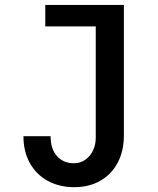

<svg xmlns="http://www.w3.org/2000/svg" viewBox="-20 -570 640 778"><path d="M279.5 91.5Q306 91.5 326.2 77Q346.5 62.5 357.2 39Q368 15.5 368 -10.5V-463H163.5V-550H482V-21.5Q482 42.5 456.5 90Q431 137.5 385.5 163Q340 188.5 280.5 188.5Q221 188.5 174.2 163.2Q127.5 138 101.2 91.2Q75 44.5 75 -18H185Q185 33.5 211 62.5Q237 91.5 279.5 91.5Z"/></svg>

Font: JuliaMono SemiBold
Style: Regular
Weight: 600
Monospace: yes
Designer: cormullion
Foundry: corm
Version: Version 0.055; ttfautohint (v1.8.4)